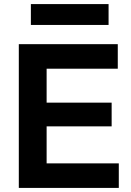

<svg xmlns="http://www.w3.org/2000/svg" viewBox="-20 -919 642 939"><path d="M72 0V-703H208V0ZM172 0V-120H561V0ZM172 -301V-417H526V-301ZM172 -583V-703H556V-583ZM131 -899H511V-797H131Z"/></svg>

Font: Outfit Thin SemiBold
Style: Regular
Weight: 600
Version: Version 1.100;gftools[0.9.27]